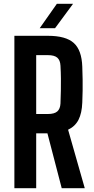

<svg xmlns="http://www.w3.org/2000/svg" viewBox="-20 -988 496 1008"><path d="M55.5 0V-800H232Q325.5 -800 367.2 -762.5Q409 -725 412 -638Q413.5 -600 413.8 -570.2Q414 -540.5 413.8 -512Q413.5 -483.5 412 -450Q410 -394 392.2 -359.2Q374.5 -324.5 337.5 -307L425 0H304L229 -288H170V0ZM170 -389.5H231.5Q265.5 -389.5 280.8 -403Q296 -416.5 297.5 -444.5Q299 -479.5 299.5 -511.8Q300 -544 299.8 -576.2Q299.5 -608.5 297.5 -643.5Q296 -672 280.8 -685.2Q265.5 -698.5 232 -698.5H170ZM188.5 -840 278.5 -968H363.5L269 -840Z"/></svg>

Font: Big Shoulders Text Thin
Style: Bold
Weight: 700
Version: Version 2.002